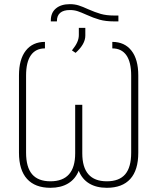

<svg xmlns="http://www.w3.org/2000/svg" viewBox="-20 -894 757 924"><path d="M549.8 -819.3V-791H530.3Q488.8 -791 459.2 -799.3Q429.7 -807.6 395.5 -823.2Q370.6 -834.5 353.8 -840.1Q336.9 -845.7 316.4 -845.7Q285.6 -845.7 269.8 -832.3Q253.9 -818.8 253.9 -793V-791H224.6V-795.9Q224.6 -833 249.3 -853.5Q273.9 -874 316.4 -874Q339.4 -874 358.6 -867.9Q377.9 -861.8 404.3 -849.6Q437.5 -835 464.8 -827.1Q492.2 -819.3 529.3 -819.3ZM359.4 -725.6V-759.8H390.6V-722.7Q390.6 -681.6 343.8 -639.6L326.2 -651.4Q343.8 -673.3 351.6 -690.7Q359.4 -708 359.4 -725.6ZM105.5 -530.3V-159.2Q105.5 -89.4 134.5 -55.4Q163.6 -21.5 222.7 -21.5Q341.8 -21.5 341.8 -156.2V-389.6H376V-156.2Q376 -21.5 494.1 -21.5Q553.7 -21.5 582.5 -55.2Q611.3 -88.9 611.3 -159.2V-530.3Q611.3 -595.2 588.1 -628.2Q564.9 -661.1 520.5 -661.1V-692.4Q579.6 -692.4 612.5 -650.4Q645.5 -608.4 645.5 -531.2V-159.2Q645.5 -75.2 606.9 -32.7Q568.4 9.8 494.1 9.8Q443.8 9.8 409.4 -11Q375 -31.7 358.9 -72.3Q342.3 -31.7 307.6 -11Q272.9 9.8 222.7 9.8Q148.9 9.8 110.1 -33Q71.3 -75.7 71.3 -159.2V-531.2Q71.3 -608.4 104.2 -650.4Q137.2 -692.4 196.3 -692.4V-661.1Q151.9 -661.1 128.7 -628.2Q105.5 -595.2 105.5 -530.3Z"/></svg>

Font: Pretendard GOV Thin
Style: Regular
Weight: 100
Designer: Base glyphs from Inter by Rasmus Andersson; Hangeul glyphs from Noto Sans CJK(Source Han Sans) by Jang Soo-young and Kan
Foundry: Kil Hyung-jin
Version: Version 1.309